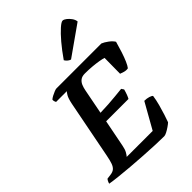

<svg xmlns="http://www.w3.org/2000/svg" viewBox="-287 -1105 1228 1228"><g transform="rotate(-45 326.5 -491.5)"><path d="M453 0Q422.5 0 374.5 -2Q326.5 -4 270.8 -7.5Q215 -11 160 -15.5Q105 -20 60 -25Q15 -30 -10.5 -34.5Q-8 -44 -3.5 -52.8Q1 -61.5 5 -65L36 -69Q57.5 -71.5 70.2 -82Q83 -92.5 90.8 -114Q98.5 -135.5 105.5 -172L182 -564Q190.5 -606 201.5 -624Q212.5 -642 216.5 -644.5H119Q117 -648.5 114.5 -655Q112 -661.5 112.5 -671Q119.5 -678 133.5 -685.5Q147.5 -693 161.5 -698.5Q175.5 -704 181 -704H588.5Q607 -696.5 629 -680.2Q651 -664 662.5 -645.5Q652 -607.5 640.5 -572.2Q629 -537 617.5 -510.8Q606 -484.5 596 -472Q580 -468.5 561.8 -473.8Q543.5 -479 536 -482.5L537.5 -624.5Q525.5 -628.5 501.5 -632.8Q477.5 -637 445.8 -640Q414 -643 377 -643Q352.5 -643 337.8 -632Q323 -621 315.5 -603.2Q308 -585.5 304 -564L271 -394.5Q311.5 -395.5 345.2 -397.8Q379 -400 410.2 -403.2Q441.5 -406.5 472.5 -409.5L483.5 -393Q477.5 -370.5 471.2 -354.5Q465 -338.5 460 -330.5H258L221.5 -145Q216.5 -118 207 -101.2Q197.5 -84.5 190 -76.5H425L523 -250.5Q545.5 -250.5 563.2 -244.8Q581 -239 585 -232.5Q580.5 -200 570.8 -164Q561 -128 551 -96.8Q541 -65.5 533.5 -46Q525 -38 509 -27Q493 -16 477.5 -8Q462 0 453 0ZM378.5 -768.5Q366 -772 356 -781.5Q346 -791 342.5 -798.5Q380 -852.5 415.2 -894Q450.5 -935.5 477.5 -959.2Q504.5 -983 516 -983Q527 -983 541.5 -971.8Q556 -960.5 567.5 -944.2Q579 -928 580.5 -911Z"/></g></svg>

Font: Texturina Medium
Style: Italic
Weight: 500
Italic angle: -11°
Designer: Guillermo Torres Carreño
Foundry: Omnibus-Type
Version: Version 1.002